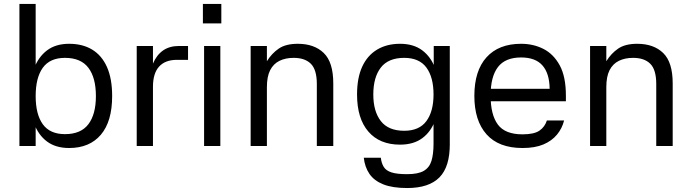

<svg xmlns="http://www.w3.org/2000/svg" viewBox="-20 -737 3489 969"><path d="M160 -717V0H78V-717ZM329 10Q261 10 217 -23Q173 -56 151.5 -115Q130 -174 130 -252Q130 -331 151.5 -390Q173 -449 217 -482.5Q261 -516 329 -516Q397 -516 445.5 -486.5Q494 -457 520 -398.5Q546 -340 546 -252Q546 -124 489 -57Q432 10 329 10ZM308 -60Q388 -60 426 -110Q464 -160 464 -252Q464 -345 426 -395Q388 -445 308 -445Q232 -445 196 -395Q160 -345 160 -252Q160 -160 196 -110Q232 -60 308 -60Z M752 0H670V-505H752V-416Q770 -459 802.5 -482Q835 -505 884 -505H929V-435H873Q814 -435 783 -401Q752 -367 752 -299Z M1092 -505V0H1010V-505ZM1004 -717H1097V-619H1004Z M1327 0H1245V-505H1327V-428Q1351 -467 1386.5 -491.5Q1422 -516 1483 -516Q1566 -516 1614 -469.5Q1662 -423 1662 -316V0H1579V-313Q1579 -385 1549 -415Q1519 -445 1462 -445Q1421 -445 1390.5 -430Q1360 -415 1343.5 -383Q1327 -351 1327 -297Z M1999 -7Q1896 -7 1839 -73Q1782 -139 1782 -260Q1782 -344 1808 -400.5Q1834 -457 1883 -486.5Q1932 -516 1999 -516Q2067 -516 2111 -483Q2155 -450 2176 -392.5Q2197 -335 2197 -260Q2197 -187 2176 -129.5Q2155 -72 2111 -39.5Q2067 -7 1999 -7ZM2020 -77Q2096 -77 2132 -126Q2168 -175 2168 -260Q2168 -347 2132 -396Q2096 -445 2020 -445Q1940 -445 1902 -396Q1864 -347 1864 -260Q1864 -175 1902 -126Q1940 -77 2020 -77ZM2169 -505H2250V0H2168V-382L2169 -389ZM2250 -12Q2251 104 2198 158Q2145 212 2035 212Q1961 212 1914.5 193.5Q1868 175 1844.5 140.5Q1821 106 1816 59H1902Q1905 86 1916.5 105Q1928 124 1955.5 133Q1983 142 2035 142Q2090 142 2118.5 125.5Q2147 109 2157.5 75Q2168 41 2168 -12Z M2414 -289H2754Q2753 -367 2717.5 -407Q2682 -447 2610 -447Q2530 -447 2493 -398.5Q2456 -350 2456 -255Q2456 -158 2492.5 -108.5Q2529 -59 2617 -59Q2676 -59 2703 -78Q2730 -97 2740 -129H2827Q2817 -89 2791 -57.5Q2765 -26 2722.5 -8Q2680 10 2617 10Q2497 10 2435.5 -59Q2374 -128 2374 -253Q2374 -380 2435.5 -448Q2497 -516 2610 -516Q2672 -516 2723 -490Q2774 -464 2805 -407Q2836 -350 2836 -254V-226H2413Z M3040 0H2958V-505H3040V-428Q3064 -467 3099.5 -491.5Q3135 -516 3196 -516Q3279 -516 3327 -469.5Q3375 -423 3375 -316V0H3292V-313Q3292 -385 3262 -415Q3232 -445 3175 -445Q3134 -445 3103.5 -430Q3073 -415 3056.5 -383Q3040 -351 3040 -297Z"/></svg>

Font: 42dot Sans Light
Style: Regular
Weight: 400
Version: Version 1.000